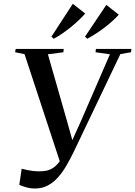

<svg xmlns="http://www.w3.org/2000/svg" viewBox="-20 -1008 732 1040"><path d="M170.5 13Q143 13 121.5 6.5Q100 0 84.5 -6.5L97.5 -94Q111.5 -90 127.8 -86.8Q144 -83.5 160.2 -81.8Q176.5 -80 190 -80Q208.5 -80 226 -82.5Q243.5 -85 261.5 -94.8Q279.5 -104.5 298 -127.2Q316.5 -150 336.5 -191.5L312 -109.5L113 -714.5L62 -725L65 -743H325L323.5 -725L239.5 -714L344.5 -347L381 -216L350.5 -202L416 -346.5L575.5 -714L497.5 -725L499.5 -743H692L689.5 -725L632 -715L382 -191Q362.5 -150.5 341.2 -113.5Q320 -76.5 295 -48.2Q270 -20 239.2 -3.5Q208.5 13 170.5 13ZM258.5 -809.5 374.5 -987.5 441.5 -934.5Q426 -917 406.5 -898.5Q387 -880 365.2 -862.2Q343.5 -844.5 319.8 -828Q296 -811.5 271 -798ZM440.5 -809.5 556 -981.5 623.5 -928.5Q607.5 -911 588.2 -893.5Q569 -876 547 -859.2Q525 -842.5 501.2 -827Q477.5 -811.5 452.5 -798Z"/></svg>

Font: Merriweather 144pt Medium
Style: Italic
Weight: 500
Italic angle: -7.8°
Version: Version 2.101